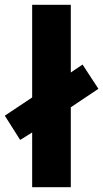

<svg xmlns="http://www.w3.org/2000/svg" viewBox="-38 -780 430 800"><path d="M96 0V-228L46 -197L-18 -298L96 -374V-760H257V-478L306 -511L372 -410L257 -333V0Z"/></svg>

Font: Noto Sans Lao UI SemCond ExtBd
Style: Regular
Weight: 800
Width: 4
Designer: Monotype Design Team
Foundry: Monotype Imaging Inc.
Version: Version 2.000; ttfautohint (v1.8.4.7-5d5b)